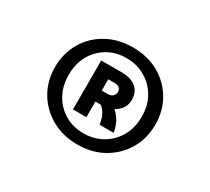

<svg xmlns="http://www.w3.org/2000/svg" viewBox="-96 -900 842 768"><g transform="rotate(30 325.0 -516.0)"><path d="M279 -477V-528H332Q345 -528 353 -536Q361 -544 361 -555Q361 -567 353.5 -573.5Q346 -580 333 -580H279V-631H334Q377 -631 401 -611.5Q425 -592 425 -555Q425 -521 398 -499Q371 -477 332 -477ZM240 -405V-631H302V-405ZM363 -405Q361 -418 356 -434.5Q351 -451 338 -466.5Q325 -482 297 -492L355 -510Q386 -491 404 -466Q422 -441 428 -405ZM324 -292Q257 -292 204.5 -322Q152 -352 122.5 -402.5Q93 -453 93 -517Q93 -579 122.5 -630Q152 -681 204.5 -710.5Q257 -740 324 -740Q393 -740 445 -710.5Q497 -681 526.5 -630.5Q556 -580 556 -517Q556 -453 526.5 -402.5Q497 -352 445 -322Q393 -292 324 -292ZM323 -343Q372 -343 410.5 -365.5Q449 -388 471 -427Q493 -466 493 -517Q493 -568 471 -606.5Q449 -645 410.5 -667.5Q372 -690 323 -690Q275 -690 237 -667.5Q199 -645 177.5 -606.5Q156 -568 156 -517Q156 -466 177.5 -427Q199 -388 237 -365.5Q275 -343 323 -343Z"/></g></svg>

Font: Azeret Mono Thin SemiBold
Style: Regular
Weight: 600
Version: Version 1.002